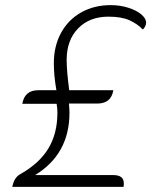

<svg xmlns="http://www.w3.org/2000/svg" viewBox="-20 -729 602 749"><path d="M58 -49Q133 -91 168.5 -149.5Q204 -208 204 -290Q204 -305 201 -324H67Q76 -377 129 -377H200Q190 -435 190 -482Q190 -549 218 -600.5Q246 -652 296.5 -680.5Q347 -709 412 -709Q448 -709 480 -699Q512 -689 531 -673Q550 -657 550 -640Q550 -632 545.5 -624.5Q541 -617 537 -614Q516 -636 485 -650Q454 -664 403 -664Q329 -664 284.5 -618Q240 -572 240 -495Q240 -454 250 -377H422Q414 -325 359 -325H249Q251 -303 251 -289Q251 -128 117 -46H422Q463 -46 463 -14Q463 -5 462 0H28Q35 -36 58 -49Z"/></svg>

Font: K2D Thin
Style: Italic
Weight: 100
Italic angle: -10°
Designer: Katatrad Aksorn Co.,Ltd.
Foundry: Cadson Demak Co.,Ltd.
Version: Version 1.000; ttfautohint (v1.6)